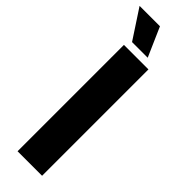

<svg xmlns="http://www.w3.org/2000/svg" viewBox="-311 -912 919 919"><g transform="rotate(45 148.5 -452.5)"><path d="M70 0V-720H236V0ZM88 -757 -9 -905H129L194 -757Z"/></g></svg>

Font: Akshar Light
Style: Regular
Weight: 300
Designer: Tall Chai
Foundry: Tall Chai
Version: Version 1.100